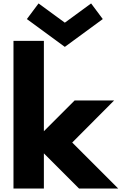

<svg xmlns="http://www.w3.org/2000/svg" viewBox="-20 -1098 767 1118"><path d="M578.5 -987 510.5 -1078 357.5 -966 204.5 -1078 136.5 -987 357.5 -825ZM644.5 -513H414.5L235.5 -334V-860H58.5V0H235.5V-205L440.5 0H668.5L400.5 -268Z"/></svg>

Font: Sztylet
Style: Bd
Weight: 700
Foundry: Cannot Into Space Fonts, PlusOne Fonts
Version: Version 0.12